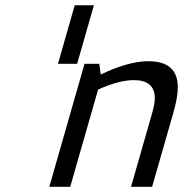

<svg xmlns="http://www.w3.org/2000/svg" viewBox="-20 -714 700 734"><path d="M303.2 -470.2H359.4L365.2 -429.2Q471.2 -480 546.9 -480Q659.7 -480 659.7 -380.4Q659.7 -341.3 642.1 -280.8L561.5 0H481L562.5 -284.7Q571.8 -317.9 571.8 -338.4Q571.8 -407.7 491.2 -407.7Q435.1 -407.7 355 -371.6L248.5 0H168.5ZM265.6 -693.8H338.9L274.9 -470.2H201.7Z"/></svg>

Font: Cantarell
Style: Italic
Weight: 400
Italic angle: -16°
Designer: Dave Crossland
Version: Version 1.004